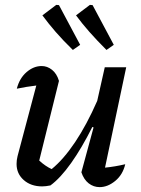

<svg xmlns="http://www.w3.org/2000/svg" viewBox="-20 -761 580 788"><path d="M314 -54 364 -238 359 -240Q316 -154 272 -92Q228 -30 187 0Q168 4 153 4Q107 4 77.5 -22Q48 -48 48 -88Q48 -104 52 -120L129 -410Q87 -405 49 -397Q60 -440 89 -465Q118 -490 151 -490Q174 -490 193.5 -474.5Q213 -459 222 -429L141 -102Q166 -79 192 -67Q241 -107 288.5 -178Q336 -249 379 -347L410 -485H498L411 -73Q452 -77 494 -87Q484 -44 453 -18.5Q422 7 389 7Q364 7 344 -8.5Q324 -24 314 -54ZM279 -556Q238 -596 208.5 -630Q179 -664 154 -698L211 -741L222 -740L309 -577ZM417 -556Q377 -596 347 -630Q317 -664 292 -698L349 -741L360 -740L447 -577Z"/></svg>

Font: Piazzolla Medium
Style: Italic
Weight: 500
Italic angle: -11.3°
Designer: Juan Pablo del Peral
Foundry: Huerta Tipografica
Version: Version 1.330